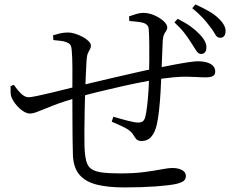

<svg xmlns="http://www.w3.org/2000/svg" viewBox="-20 -811 1040 852"><path d="M870 -571.7Q858.9 -572.7 849.6 -588.2Q840.2 -603.7 826.6 -624.1Q814.1 -644.1 797.9 -665Q781.8 -685.9 754 -711.8L768.5 -727.6Q804.2 -709.4 826.8 -692.9Q849.4 -676.4 866.3 -658.4Q883.4 -640.4 890.3 -625.3Q897.2 -610.1 895.6 -596.1Q894.8 -583 887.6 -576.9Q880.5 -570.7 870 -571.7ZM530.7 20.7Q458.7 20.7 408.9 8.1Q359.1 -4.5 332.5 -35.6Q305.9 -66.7 303.5 -122.9Q302.5 -153.5 302 -198.4Q301.5 -243.3 301.4 -294.9Q301.3 -346.6 301.1 -397.8Q301.7 -457.9 301.3 -508.6Q301 -559.4 298.6 -583Q297.4 -604.8 292.1 -611.9Q286.8 -619 275 -623.7Q263.6 -628.5 247.4 -630Q231.2 -631.6 216.8 -633.2L215.6 -654.5Q230.3 -659 246.6 -662.9Q263 -666.8 282.6 -666.8Q296.4 -666.8 313.6 -661.3Q330.8 -655.9 346.9 -647.3Q363 -638.7 373.2 -628.3Q383.5 -617.9 383.5 -607.8Q383.5 -599 379.4 -592.8Q375.4 -586.5 370.8 -576.6Q366.1 -566.7 364.3 -546.7Q362.7 -525.9 361.4 -490.1Q360 -454.3 358 -412Q356.6 -366 355.7 -317.5Q354.8 -268.9 354.5 -227.6Q354.2 -186.3 354.9 -160.7Q356.5 -120.9 362.6 -97Q368.7 -73 385.3 -61.3Q401.9 -49.7 433 -45.6Q464.1 -41.5 514.3 -41.5Q575.8 -41.5 621.6 -47.7Q667.5 -53.9 698.2 -59.8Q728.8 -65.6 744.7 -65.6Q761.8 -65.6 775.2 -61.6Q788.5 -57.5 796.6 -49.8Q804.7 -42.1 804.7 -30.3Q804.7 -15.6 795.2 -8.2Q785.7 -0.8 762.6 5Q733.3 11.7 671.1 16.2Q608.8 20.7 530.7 20.7ZM112.9 -307.2Q92.3 -307.2 67.7 -329.3Q43.2 -351.3 31.2 -378.8Q27.3 -388.5 27 -401.7Q26.7 -414.9 26.9 -428.8L41.5 -434.6Q54 -415.4 71.6 -397.4Q89.3 -379.5 106.7 -379.5Q116.5 -379.5 144.2 -385.2Q171.9 -391 206.9 -399.3Q242 -407.6 275.5 -416.2Q309.1 -424.8 330.8 -429.9Q350.6 -434.6 389.7 -444.2Q428.7 -453.8 477.6 -464.9Q526.5 -476 575.8 -487.4Q625 -498.8 664.5 -506.6Q711.3 -516.1 750.5 -523.6Q789.7 -531.1 817.9 -535.2Q846.1 -539.2 858.2 -539.2Q879.1 -539.2 896.7 -534.4Q914.3 -529.5 924.7 -519.4Q935.1 -509.3 935.1 -493.5Q935.1 -478.7 924.1 -473.2Q913.2 -467.7 893 -467.7Q873.3 -467.7 853 -469.1Q832.7 -470.4 807.4 -470.7Q782.2 -470.9 747.2 -467.7Q703.2 -463.7 645.4 -453.3Q587.5 -442.9 527.4 -429.4Q467.3 -415.8 415.2 -403.2Q363.2 -390.5 330.6 -380.4Q258.6 -359.6 216.3 -343Q173.9 -326.5 150.8 -316.9Q127.8 -307.2 112.9 -307.2ZM607.7 -185.2Q597.3 -185.2 590.2 -189.3Q583 -193.4 575 -207.1Q563.4 -229.8 534.4 -244.2Q505.4 -258.6 475.8 -270.9L482.9 -293Q515.8 -283.2 547.7 -275.1Q579.5 -267 593 -267Q604.1 -267 612.1 -271.5Q620.1 -276 624.5 -291.6Q629.3 -309.7 633 -341.8Q636.7 -373.9 639 -409.8Q641.3 -445.8 641.3 -474.6Q642.3 -505.5 642.5 -545.1Q642.7 -584.7 642.3 -622Q641.9 -659.4 639.9 -682Q638.9 -703.3 613.2 -710.4Q602.2 -713 587.2 -714.7Q572.2 -716.4 553.9 -717.8L552.6 -738.3Q569.9 -744.5 585.7 -749.2Q601.5 -753.9 616 -753.9Q639.9 -753.9 664.6 -743.2Q689.2 -732.5 705.8 -717.4Q722.3 -702.3 722.3 -688.8Q722.3 -681 717.5 -674.4Q712.7 -667.9 708.2 -658.4Q703.7 -649 702.2 -630.8Q700.6 -602.4 699.4 -563.7Q698.1 -524.9 696.1 -479.8Q694.9 -442.7 692.4 -400.9Q689.9 -359 685.8 -321.6Q681.7 -284.1 676.1 -259.5Q668.5 -224.6 651.8 -204.9Q635.1 -185.2 607.7 -185.2ZM954.7 -643.4Q942.5 -644.2 934.3 -659.7Q926.1 -675.2 911.2 -693.6Q896.4 -713.8 878.9 -732.6Q861.3 -751.4 833.1 -774.7L847.4 -791.4Q884.1 -774.3 907.4 -760.9Q930.7 -747.5 947.9 -731.5Q966.5 -714 974.6 -698.1Q982.7 -682.2 980.7 -668.8Q979.9 -655.8 972.9 -649.2Q965.8 -642.6 954.7 -643.4Z"/></svg>

Font: Noto Serif SC ExtraLight
Style: Regular
Weight: 200
Designer: Ryoko NISHIZUKA 西塚涼子 (kana & ideographs); Frank Grießhammer (Latin, Greek & Cyrillic); Wenlong ZHANG 张文龙 (bopomofo); San
Foundry: Adobe
Version: Version 2.002-H1;hotconv 1.1.0;makeotfexe 2.6.0